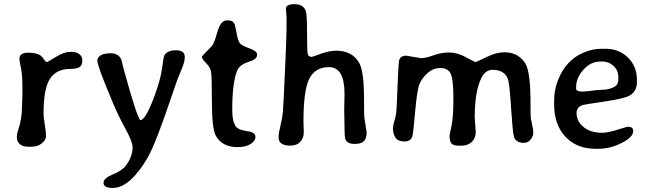

<svg xmlns="http://www.w3.org/2000/svg" viewBox="-20 -723 3188 941"><path d="M89.8 -253.9V-291.5Q89.8 -359.4 82.5 -390.9Q75.2 -422.4 75.2 -435.1Q75.2 -464.8 118.7 -464.8Q162.1 -464.8 181.6 -448.7Q187 -444.3 195.6 -431.6Q204.1 -418.9 210.9 -418.9Q212.4 -418.9 253.4 -443.8Q294.4 -468.8 323.7 -468.8H331.1Q355 -468.8 369.1 -457.3Q383.3 -445.8 383.3 -429.2V-422.9Q383.3 -402.8 369.4 -394Q355.5 -385.3 325.2 -385.3Q256.3 -385.3 224.9 -336.9Q193.4 -288.6 193.4 -166Q193.4 -148.4 199.5 -111.8Q205.6 -75.2 205.6 -56.6Q205.6 -38.1 185.5 -21Q165.5 -3.9 134.8 -3.9H118.2Q91.3 -3.9 76.9 -16.8Q62.5 -29.8 62.5 -48.6Q62.5 -67.4 69.3 -86.9Q87.9 -139.6 87.9 -203.1Q89.8 -238.3 89.8 -253.9Z M629.9 -2Q629.9 -27.3 595.2 -91.1Q560.5 -154.8 537.1 -210Q457 -397.9 457 -427.2Q457 -440.4 472.4 -451.2Q487.8 -461.9 523.9 -461.9Q560.1 -461.9 574.7 -431.2Q576.2 -427.7 585 -388.7Q651.4 -146 668 -134.3Q693.4 -134.3 737.3 -252.9Q767.1 -333.5 774.2 -388.2Q781.2 -442.9 785.6 -451.2Q799.3 -476.6 842.5 -476.6Q885.7 -476.6 885.7 -442.9Q885.7 -418.9 868.2 -378.9Q850.6 -338.9 835 -292Q745.6 -24.4 705.6 46.1Q665.5 116.7 621.1 157.5Q576.7 198.2 532 198.2Q487.3 198.2 487.3 172.9Q487.3 150.4 533 131.8Q578.6 113.3 596.7 88.9Q629.9 44.4 629.9 -2Z M1231.9 -52.2Q1231.9 -32.7 1208.3 -17.3Q1184.6 -2 1144 -2Q1068.4 -2 1037.6 -58.1Q1018.6 -93.3 1018.6 -222.7Q1018.6 -352.1 1014.2 -373Q1009.8 -394 989.7 -414.1Q969.7 -434.1 969.7 -444.8Q969.7 -448.7 1017.1 -496.1Q1027.3 -506.3 1037.8 -541.5Q1048.3 -576.7 1052.7 -587.9Q1067.4 -623 1091.3 -623H1099.1Q1120.1 -623 1128.9 -606.9Q1132.3 -600.6 1139.4 -561.3Q1146.5 -522 1155.8 -510.7Q1165 -499.5 1202.4 -486.1Q1239.7 -472.7 1239.7 -457.5V-452.1Q1239.7 -432.6 1197 -419.2Q1154.3 -405.8 1142.1 -376.5Q1118.2 -317.4 1118.2 -184.1Q1118.2 -121.6 1139.6 -99.1Q1152.8 -85.4 1192.4 -80.1Q1231.9 -74.7 1231.9 -52.2Z M1402.8 -9.3Q1345.2 -9.3 1345.2 -50.3Q1345.2 -68.8 1354.2 -105.5Q1363.3 -142.1 1366.2 -173.1Q1369.1 -204.1 1376.7 -374Q1384.3 -543.9 1384.3 -581.1V-638.7L1381.3 -679.7Q1381.3 -702.6 1423.6 -702.6Q1465.8 -702.6 1478.5 -669.9Q1484.9 -653.3 1484.9 -561.5Q1484.9 -469.7 1488.5 -457Q1492.2 -444.3 1508.3 -444.3Q1510.3 -444.3 1526.9 -450.2L1537.6 -454.1Q1589.8 -474.6 1627.9 -474.6Q1708 -474.6 1741.7 -412.1Q1764.2 -370.6 1764.2 -231.4Q1764.2 -166 1765.1 -153.8Q1766.1 -141.6 1771.5 -109.6Q1776.9 -77.6 1776.9 -74.2Q1776.9 -45.4 1763.9 -31.5Q1751 -17.6 1717.5 -17.6Q1684.1 -17.6 1673.8 -38.1Q1668.5 -48.8 1668.5 -100.1L1667 -186L1668.5 -263.7Q1668.5 -394 1592.3 -394Q1524.9 -394 1496.1 -337.4Q1467.3 -280.8 1467.3 -127.4L1468.8 -74.2Q1468.8 -46.9 1451.7 -28.1Q1434.6 -9.3 1402.8 -9.3Z M2555.2 -411.6Q2580.1 -368.7 2580.1 -220.7Q2580.1 -154.3 2581.3 -144.8Q2582.5 -135.3 2588.1 -111.1Q2593.8 -86.9 2593.8 -71.5Q2593.8 -56.2 2581.1 -39.6Q2568.4 -22.9 2547.4 -22.9Q2505.9 -22.9 2498 -56.6Q2492.2 -81.1 2484.4 -199.2Q2477.1 -317.4 2468.3 -337.9Q2450.7 -380.9 2393.6 -380.9Q2356.9 -380.9 2336.4 -335Q2306.6 -269 2306.6 -147.5L2311.5 -77.1Q2311.5 -40 2284.2 -21Q2266.6 -8.8 2237.5 -8.8Q2208.5 -8.8 2199.2 -14.6Q2183.1 -24.4 2183.1 -56.2Q2183.1 -62 2192.6 -104.2Q2202.1 -146.5 2202.1 -241.9Q2202.1 -337.4 2188 -363.5Q2173.8 -389.6 2138.7 -389.6Q2103.5 -389.6 2076.4 -365.7Q2049.3 -341.8 2036.9 -313.5Q2024.4 -285.2 2014.9 -178.7Q2005.4 -72.3 2001.5 -56.6Q1994.6 -29.8 1962.2 -29.8Q1929.7 -29.8 1917.7 -49.1Q1905.8 -68.4 1905.8 -96.2L1908.2 -113.3L1917.5 -147Q1923.3 -170.4 1924.3 -201.7Q1931.6 -395.5 1935.5 -422.9Q1939.5 -450.2 1970.7 -450.2L2043.5 -438Q2066.9 -438 2104.5 -451.9Q2142.1 -465.8 2181.6 -465.8Q2221.2 -465.8 2263.9 -442.4Q2306.6 -418.9 2310.5 -418.9Q2314.5 -418.9 2363.3 -442.9Q2412.1 -466.8 2451.4 -466.8Q2490.7 -466.8 2516.4 -450.4Q2542 -434.1 2555.2 -411.6Z M2803.7 -296.9V-289.1Q2803.7 -274.4 2830.6 -274.4H2842.3L2845.2 -274.9L2869.1 -276.9Q2906.7 -282.2 2918 -282.2Q2971.2 -282.2 2998 -302.2Q3010.7 -312 3010.7 -336.9V-342.3Q3010.7 -378.9 2986.6 -400.4Q2962.4 -421.9 2928.7 -421.9H2925.3L2922.4 -421.4Q2875 -421.4 2839.4 -381.3Q2803.7 -341.3 2803.7 -296.9ZM2910.2 6.3H2899.4Q2806.2 6.3 2751 -53Q2695.8 -112.3 2695.8 -211.4V-232.9Q2695.8 -280.3 2714.4 -329.1Q2752 -426.8 2836.9 -463.9Q2881.8 -483.9 2928.2 -483.9H2949.2Q3013.2 -483.9 3057.4 -441.2Q3101.6 -398.4 3101.6 -331.1V-321.3Q3101.6 -273.4 3063.5 -253.4Q3037.1 -239.3 2940.4 -225.1Q2843.8 -210.9 2835 -208Q2805.7 -197.8 2805.7 -168.9Q2805.7 -128.9 2839.8 -100.6Q2874 -72.3 2931.6 -72.3Q2958.5 -72.3 3004.9 -86.9Q3051.3 -101.6 3058.6 -101.6Q3083.5 -101.6 3083.5 -80.1Q3083.5 -51.3 3027.3 -22.5Q2971.2 6.3 2910.2 6.3Z"/></svg>

Font: Averia Gruesa Libre
Style: Regular
Weight: 400
Italic angle: -1.70001°
Version: Version 1.002